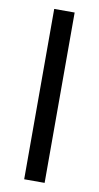

<svg xmlns="http://www.w3.org/2000/svg" viewBox="-82 -738 399 777"><g transform="rotate(10 117.5 -350.0)"><path d="M76 0V-700H160V0Z"/></g></svg>

Font: DM Sans 12pt
Style: Regular
Weight: 400
Version: Version 4.004;gftools[0.9.30]